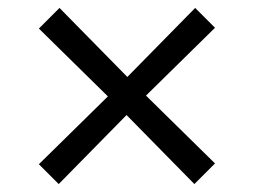

<svg xmlns="http://www.w3.org/2000/svg" viewBox="-20 -594 640 484"><path d="M299 -304 128 -130 78 -180 252 -351 78 -522 130 -574 301 -400 472 -574 522 -524 348 -353 522 -182 470 -130Z"/></svg>

Font: Afrihost Sans
Style: Regular
Weight: 400
Designer: Afrihost SP Pty Ltd
Version: Version 1.000